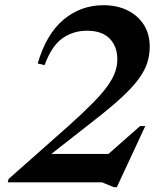

<svg xmlns="http://www.w3.org/2000/svg" viewBox="-20 -718 649 756"><path d="M155.5 -461.5 128.5 -468Q162 -583.5 230 -640.5Q298 -697.5 387.5 -697.5Q440.5 -697.5 481.5 -677.5Q522.5 -657.5 546 -621Q569.5 -584.5 569.5 -534.5Q569.5 -502 560.2 -472Q551 -442 527.5 -409.2Q504 -376.5 461.5 -336.8Q419 -297 352 -245L144 -82L154.5 -112H468L368 -77.5L531.5 -221.5H552L440 19H428L382 0H10.5L14 -13.5L248.5 -221Q306.5 -273 344.2 -311.2Q382 -349.5 403.2 -379.2Q424.5 -409 433.2 -434.2Q442 -459.5 442 -484.5Q442 -534.5 412 -565.8Q382 -597 322.5 -597Q268 -597 225.8 -567.2Q183.5 -537.5 155.5 -461.5Z"/></svg>

Font: Newsreader 36pt SemiBold
Style: Italic
Weight: 600
Italic angle: -17°
Designer: Hugues Gentile
Foundry: Production Type
Version: Version 1.003